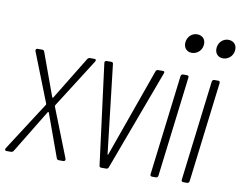

<svg xmlns="http://www.w3.org/2000/svg" viewBox="-76 -805 1145 909"><g transform="rotate(10 496.0 -350.5)"><path d="M8 0H29C34 0 39 -2 42 -7L168 -214C169 -217 173 -217 174 -214L249 -7C251 -2 255 0 260 0H281C288 0 292 -5 290 -12L197 -248C197 -250 197 -252 198 -254L348 -490C352 -497 350 -502 343 -502H322C317 -502 312 -500 309 -495L183 -289C182 -286 178 -286 177 -289L102 -495C100 -500 96 -502 91 -502H69C63 -502 59 -497 61 -490L154 -254C155 -252 155 -250 154 -248L2 -12C-1 -5 1 0 8 0Z M464 0H487C493 0 497 -3 499 -9L678 -491C681 -498 679 -502 672 -502H649C643 -502 638 -498 637 -493L486 -69C484 -65 482 -65 482 -69L433 -493C433 -499 429 -502 424 -502H402C395 -502 391 -498 392 -491L454 -9C454 -3 458 0 464 0Z M791 -610C816 -610 838 -629 841 -655C845 -682 828 -701 802 -701C777 -701 756 -682 753 -655C750 -629 766 -610 791 -610ZM708 0H726C732 0 736 -4 737 -10L796 -492C797 -498 793 -502 788 -502H769C763 -502 759 -498 758 -492L699 -10C698 -4 702 0 708 0Z M941 -610C966 -610 988 -629 991 -655C995 -682 978 -701 952 -701C927 -701 906 -682 903 -655C900 -629 916 -610 941 -610ZM858 0H876C882 0 886 -4 887 -10L946 -492C947 -498 943 -502 938 -502H919C913 -502 909 -498 908 -492L849 -10C848 -4 852 0 858 0Z"/></g></svg>

Font: Barlow Condensed ExtraLight
Style: Italic
Weight: 275
Width: 3
Italic angle: -7°
Designer: Jeremy Tribby
Foundry: Tribby Type
Version: Version 1.422;hotconv 1.0.109;makeotfexe 2.5.65596